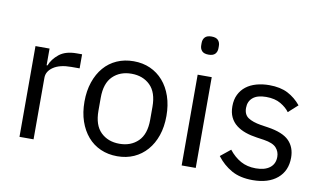

<svg xmlns="http://www.w3.org/2000/svg" viewBox="-76 -901 1811 1075"><g transform="rotate(10 829.5 -364.0)"><path d="M85 0V-516H165V-421H170Q184 -458 220 -487Q256 -516 319 -516H350V-436H303Q238 -436 201.5 -411.5Q165 -387 165 -350V0Z M642 12Q590 12 547 -7Q504 -26 473.5 -61.5Q443 -97 426 -146.5Q409 -196 409 -258Q409 -319 426 -369Q443 -419 473.5 -454.5Q504 -490 547 -509Q590 -528 642 -528Q694 -528 736.5 -509Q779 -490 810 -454.5Q841 -419 858 -369Q875 -319 875 -258Q875 -196 858 -146.5Q841 -97 810 -61.5Q779 -26 736.5 -7Q694 12 642 12ZM642 -59Q707 -59 748 -99Q789 -139 789 -221V-295Q789 -377 748 -417Q707 -457 642 -457Q577 -457 536 -417Q495 -377 495 -295V-221Q495 -139 536 -99Q577 -59 642 -59Z M1047 -637Q1021 -637 1009.5 -649.5Q998 -662 998 -682V-695Q998 -715 1009.5 -727.5Q1021 -740 1047 -740Q1073 -740 1084.5 -727.5Q1096 -715 1096 -695V-682Q1096 -662 1084.5 -649.5Q1073 -637 1047 -637ZM1007 -516H1087V0H1007Z M1412 12Q1340 12 1291.5 -15.5Q1243 -43 1208 -89L1265 -135Q1295 -97 1332 -76.5Q1369 -56 1418 -56Q1469 -56 1497.5 -78Q1526 -100 1526 -140Q1526 -170 1506.5 -191.5Q1487 -213 1436 -221L1395 -227Q1359 -232 1329 -242.5Q1299 -253 1276.5 -270.5Q1254 -288 1241.5 -314Q1229 -340 1229 -376Q1229 -414 1243 -442.5Q1257 -471 1281.5 -490Q1306 -509 1340 -518.5Q1374 -528 1413 -528Q1476 -528 1518.5 -506Q1561 -484 1593 -445L1540 -397Q1523 -421 1490 -440.5Q1457 -460 1407 -460Q1357 -460 1331.5 -438.5Q1306 -417 1306 -380Q1306 -342 1331.5 -325Q1357 -308 1405 -300L1445 -294Q1531 -281 1567 -244.5Q1603 -208 1603 -149Q1603 -74 1552 -31Q1501 12 1412 12Z"/></g></svg>

Font: IBM Plex Sans Devanagari
Style: Regular
Weight: 400
Designer: Mike Abbink, Paul van der Laan, Pieter van Rosmalen, Erin McLaughlin
Foundry: Bold Monday
Version: Version 1.1